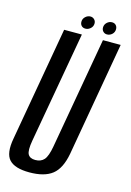

<svg xmlns="http://www.w3.org/2000/svg" viewBox="-129 -825 607 889"><g transform="rotate(15 174.5 -381.0)"><path d="M104 4.5Q175.5 4.5 213.2 -25Q251 -54.5 264.5 -128L360 -675H275L181 -140.5Q172.5 -92 157.5 -75Q142.5 -58 115.5 -58Q89.5 -58 80.2 -75Q71 -92 79.5 -140.5L174 -675H89L-7 -128Q-20.5 -54.5 6.8 -25Q34 4.5 104 4.5ZM182.5 -705.5Q195.5 -705.5 206.5 -715.2Q217.5 -725 217.5 -739.5Q217.5 -751 209.8 -758.5Q202 -766 191.5 -766Q178 -766 167.2 -756Q156.5 -746 156.5 -732Q156.5 -720 163.5 -712.8Q170.5 -705.5 182.5 -705.5ZM285.5 -705.5Q299.5 -705.5 310 -715.2Q320.5 -725 320.5 -739.5Q320.5 -751 313.5 -758.5Q306.5 -766 294.5 -766Q281 -766 270.5 -756Q260 -746 260 -732Q260 -720 267.5 -712.8Q275 -705.5 285.5 -705.5Z"/></g></svg>

Font: Anybody ExtraCondensed
Style: Italic
Weight: 400
Width: 2
Italic angle: -10°
Version: Version 1.113;gftools[0.9.25]